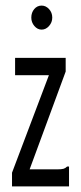

<svg xmlns="http://www.w3.org/2000/svg" viewBox="-20 -667 290 687"><path d="M23 -49 155 -398H34V-460H215V-411L86 -61H183Q200 -61 207 -63Q214 -65 220 -71H227V0H23ZM129 -561Q114 -561 103 -574Q92 -587 92 -604Q92 -622 102.5 -634.5Q113 -647 129 -647Q144 -647 155.5 -634.5Q167 -622 167 -604Q167 -587 155.5 -574Q144 -561 129 -561Z"/></svg>

Font: Inconsolata UltraCondensed Medium
Style: Regular
Weight: 500
Width: 1
Monospace: yes
Designer: Raph Levien, Cyreal, Brenton Simpson
Foundry: Raph Levien, Cyreal, Google
Version: Version 3.001; ttfautohint (v1.8.2.53-6de2)